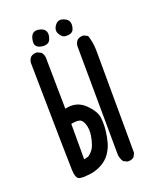

<svg xmlns="http://www.w3.org/2000/svg" viewBox="-142 -861 784 944"><g transform="rotate(-20 250.0 -389.0)"><path d="M154.3 -9.8Q127.9 -5.9 109.9 -10.7Q91.8 -15.6 89.8 -59.1Q87.9 -102.5 80.1 -625Q82 -640.6 91.8 -652.3Q105.5 -664.1 127 -662.1L146.5 -652.3Q156.2 -640.6 158.2 -625L162.1 -354.5Q223.6 -369.1 265.6 -328.6Q307.6 -288.1 311.5 -252.9Q315.4 -217.8 311.5 -184.6Q307.6 -151.4 299.8 -124Q292 -96.7 274.4 -71.3Q256.8 -45.9 224.1 -28.8Q191.4 -11.7 154.3 -9.8ZM360.4 -5.9 340.8 -15.6Q327.1 -35.2 327.1 -59.6L323.2 -625Q325.2 -640.6 335 -652.3Q348.6 -664.1 370.1 -662.1L389.6 -652.3Q403.3 -613.3 403.3 -567.4L405.3 -35.2L395.5 -15.6Q381.8 -3.9 360.4 -5.9ZM187.5 -94.7Q205.1 -107.4 214.8 -122.6Q224.6 -137.7 232.4 -171.9Q240.2 -206.1 234.9 -233.4Q229.5 -260.7 216.3 -271.5Q203.1 -282.2 164.1 -274.4V-88.9ZM160.2 -681.6Q122.1 -687.5 125 -718.3Q127.9 -749 142.1 -759.3Q156.2 -769.5 179.7 -762.7Q203.1 -755.9 208 -738.8Q212.9 -721.7 203.1 -699.7Q193.4 -677.7 160.2 -681.6ZM286.1 -689.5Q269.5 -689.5 256.3 -711.4Q243.2 -733.4 259.3 -756.3Q275.4 -779.3 300.3 -771.5Q325.2 -763.7 331.1 -747.6Q336.9 -731.4 329.1 -709.5Q321.3 -687.5 286.1 -689.5Z"/></g></svg>

Font: JasonHandwriting4
Style: Regular
Weight: 400
Version: Version 1.01.21